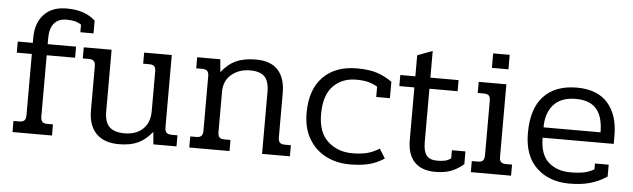

<svg xmlns="http://www.w3.org/2000/svg" viewBox="-46 -839 3351 1017"><g transform="rotate(5 1630.0 -331.0)"><path d="M43 -59H73Q93 -59 101 -67.5Q109 -76 109 -96V-421H29V-480H109V-507Q109 -585 151.5 -631Q194 -677 272 -677Q322 -677 359 -664.5Q396 -652 425 -626V-558H355V-598Q327 -618 278 -618Q233 -618 210.5 -590.5Q188 -563 188 -513V-480H339V-421H188V-96Q188 -76 196 -67.5Q204 -59 223 -59H253V0H43Z M447 -150V-385Q447 -404 439 -412.5Q431 -421 412 -421H380V-480H528V-151Q528 -96 553.5 -70.5Q579 -45 635 -45Q694 -45 731 -78.5Q768 -112 768 -176V-385Q768 -405 760.5 -413Q753 -421 734 -421H701V-480H848V-95Q848 -76 856.5 -67.5Q865 -59 884 -59H915V0H792L786 -66Q753 -24 712 -4.5Q671 15 610 15Q530 15 488.5 -28Q447 -71 447 -150Z M983 -59H1015Q1034 -59 1042 -67.5Q1050 -76 1050 -96V-384Q1050 -404 1042 -412.5Q1034 -421 1015 -421H983V-480H1106L1112 -412Q1146 -456 1189 -475.5Q1232 -495 1294 -495Q1373 -495 1412 -452.5Q1451 -410 1451 -330V-96Q1451 -76 1459 -67.5Q1467 -59 1486 -59H1518V0H1370V-329Q1370 -385 1346.5 -410Q1323 -435 1269 -435Q1210 -435 1170 -401.5Q1130 -368 1130 -309V-96Q1130 -76 1137.5 -67.5Q1145 -59 1164 -59H1197V0H983Z M1586 -237Q1586 -361 1651.5 -428Q1717 -495 1832 -495Q1895 -495 1937.5 -481.5Q1980 -468 2019 -440V-353H1946V-408Q1921 -422 1896.5 -428.5Q1872 -435 1832 -435Q1758 -435 1710.5 -386.5Q1663 -338 1663 -237Q1663 -140 1715.5 -92.5Q1768 -45 1845 -45Q1892 -45 1924.5 -53.5Q1957 -62 1989 -82L2020 -32Q1980 -6 1938 4.5Q1896 15 1837 15Q1766 15 1709 -14.5Q1652 -44 1619 -100.5Q1586 -157 1586 -237Z M2143 -141V-421H2063V-480H2143V-592L2223 -622V-480H2373V-421H2223V-137Q2223 -88 2240.5 -66.5Q2258 -45 2296 -45Q2322 -45 2339 -49Q2356 -53 2370 -64V-107H2442V-39Q2411 -12 2376 1.5Q2341 15 2291 15Q2219 15 2181 -25Q2143 -65 2143 -141Z M2543 -637H2631V-560H2543ZM2480 -59H2512Q2531 -59 2539 -67.5Q2547 -76 2547 -96V-385Q2547 -405 2539 -413Q2531 -421 2512 -421H2480V-480H2627V-95Q2627 -75 2635 -67Q2643 -59 2662 -59H2694V0H2480Z M2763 -233Q2763 -363 2825 -429Q2887 -495 3001 -495Q3110 -495 3165.5 -432Q3221 -369 3221 -260V-215H2843Q2843 -126 2888 -85.5Q2933 -45 3006 -45Q3051 -45 3079.5 -51.5Q3108 -58 3131 -72V-103H3204V-40Q3162 -12 3115 1.5Q3068 15 3005 15Q2897 15 2830 -48.5Q2763 -112 2763 -233ZM3146 -270Q3146 -353 3110.5 -394Q3075 -435 3000 -435Q2923 -435 2883 -391Q2843 -347 2843 -270Z"/></g></svg>

Font: Pridi Light
Style: Regular
Weight: 300
Version: Version 1.002